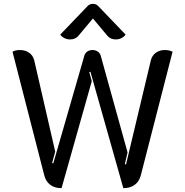

<svg xmlns="http://www.w3.org/2000/svg" viewBox="-20 -969 962 998"><path d="M210 -58 45 -700Q60 -709 83 -709Q112 -709 132 -694.5Q152 -680 158 -655L267 -181L251 -122L257 -120L418 -678Q422 -693 433.5 -701Q445 -709 461 -709Q476 -709 488 -701Q500 -693 504 -678L643 -177L629 -116L635 -114L764 -655Q770 -680 789.5 -694.5Q809 -709 837 -709Q860 -709 877 -700L712 -58Q704 -26 680.5 -8.5Q657 9 621 9L450 -596L444 -594L457 -547L300 9Q264 9 241 -8.5Q218 -26 210 -58ZM345 -764Q329 -764 315.5 -770.5Q302 -777 293 -789L434 -936Q445 -949 463 -949Q481 -949 492 -936L633 -789Q624 -777 610.5 -770.5Q597 -764 581 -764Q569 -764 558 -768.5Q547 -773 540 -781L463 -873L386 -781Q379 -773 368 -768.5Q357 -764 345 -764Z"/></svg>

Font: K2D
Style: Regular
Weight: 400
Version: Version 1.000; ttfautohint (v1.6)